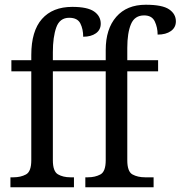

<svg xmlns="http://www.w3.org/2000/svg" viewBox="-20 -790 762 810"><path d="M24 0V-42H37Q67 -42 89.5 -54Q112 -66 112 -114V-489H28V-536H112V-558Q112 -659 157 -710Q202 -761 285 -761Q349 -761 377 -741.5Q405 -722 405 -690Q405 -664 384.5 -649.5Q364 -635 331 -635Q331 -667 319 -691Q307 -715 272 -715Q232 -715 217.5 -674.5Q203 -634 203 -570V-536H426V-579Q426 -668 470.5 -719Q515 -770 595 -770Q665 -770 693.5 -750.5Q722 -731 722 -700Q722 -674 701 -659Q680 -644 645 -644Q645 -674 633 -699.5Q621 -725 588 -725Q548 -725 532.5 -688Q517 -651 517 -588V-536H647V-489H517V-114Q517 -66 539 -54Q561 -42 592 -42H628V0H340V-42H351Q381 -42 403.5 -54Q426 -66 426 -114V-489H203V-114Q203 -67 224.5 -54.5Q246 -42 277 -42H292V0Z"/></svg>

Font: Noto Serif SemiCondensed
Style: Regular
Weight: 400
Width: 4
Designer: Monotype Design Team
Foundry: Monotype Imaging Inc.
Version: Version 2.013